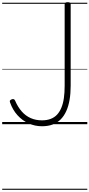

<svg xmlns="http://www.w3.org/2000/svg" viewBox="-20 -1135 818 1755"><path d="M364 19Q299 19 241.5 -7Q184 -33 140 -81.5Q96 -130 72 -198Q67 -211 72 -217Q77 -223 87 -227Q97 -231 105.5 -228.5Q114 -226 119 -213Q143 -157 178.5 -116.5Q214 -76 260.5 -55.5Q307 -35 364 -35Q408 -35 442.5 -48Q477 -61 501 -86.5Q525 -112 541 -150.5Q557 -189 564 -239Q571 -289 571 -351V-1096Q571 -1106 578 -1110.5Q585 -1115 599 -1115Q614 -1115 620 -1110.5Q626 -1106 626 -1096V-352Q626 -281 616 -222.5Q606 -164 585.5 -119Q565 -74 534 -43Q503 -12 460.5 3.5Q418 19 364 19ZM0 590H778V600H0ZM0 -20H778V0H0ZM0 -505H778V-500H0ZM0 -1110H778V-1100H0Z"/></svg>

Font: Playwrite FR Moderne Guides
Style: Regular
Weight: 400
Designer: Veronika Burian, José Scaglione
Foundry: TypeTogether
Version: Version 1.003